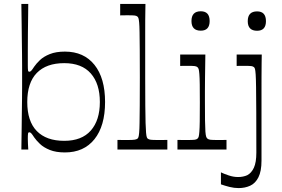

<svg xmlns="http://www.w3.org/2000/svg" viewBox="-20 -760 1434 976"><path d="M310 14.9Q264.6 14.9 233.3 2.3Q202 -10.3 183.1 -28.4Q164.3 -46.4 154 -61.4Q143.6 -77.6 138.7 -82.6Q133.9 -87.6 128.9 -87.6Q123.6 -87.6 122.5 -80.6Q121.4 -73.6 121.4 -54.6Q121.4 -43.6 122.1 -29.1Q122.7 -14.6 123.7 0H88.6Q89.6 -59.1 90.1 -106.5Q90.6 -153.9 91.1 -191.3Q91.6 -228.7 92 -259.7Q92.4 -290.7 92.4 -318.1Q92.4 -345.6 92.4 -372.6Q92.4 -399.6 92.4 -426.6Q92.4 -453.6 92 -483.7Q91.6 -513.9 91.1 -550.9Q90.6 -587.9 90.1 -634.4Q89.6 -680.9 88.6 -740H123.7Q123.6 -719 123 -679.8Q122.4 -640.6 121.9 -593.6Q121.4 -546.6 121.4 -502.9Q121.4 -459.1 121.4 -428.3Q121.4 -409.3 122.5 -402.3Q123.6 -395.3 128.9 -395.3Q133.9 -395.3 138.7 -400.3Q143.6 -405.3 154 -421.4Q164.3 -436.6 183.1 -454.6Q202 -472.6 233.3 -485.1Q264.6 -497.7 310 -497.7Q406.3 -497.7 460.2 -430.4Q514.1 -363.1 514.1 -241.4Q514.1 -119.7 460.2 -52.4Q406.3 14.9 310 14.9ZM306.4 -44.1Q395.7 -44.1 441.6 -96.4Q487.6 -148.6 487.6 -241.4Q487.6 -334.3 441.6 -386.6Q395.7 -439 306.4 -439Q215.7 -439 167.1 -389.2Q118.6 -339.4 118.6 -241.4Q118.6 -143.4 167.1 -93.8Q215.7 -44.1 306.4 -44.1Z M577.1 0V-48.7Q592.4 -48.6 605.2 -48.4Q618 -48.3 628.9 -48.3Q655.1 -48.3 664.7 -50Q674.3 -51.7 678.6 -55Q681.7 -57.1 683.8 -63.1Q685.9 -69.1 687.4 -85.7Q688.9 -102.3 689.4 -135.4Q690 -168.6 690.4 -224.6Q690.9 -280.7 690.9 -367.3Q690.9 -452.1 690.4 -507.8Q690 -563.4 689.4 -596.2Q688.9 -629 687.4 -645.2Q685.9 -661.4 683.8 -667.5Q681.7 -673.6 678.6 -675.7Q674.3 -679.8 664.9 -681.1Q655.6 -682.3 631.9 -682.3Q623 -682.3 613 -682.2Q603 -682.1 590.9 -681.8V-740H719.4Q719.3 -722.3 718.8 -702.4Q718.3 -682.6 718.2 -655.6Q718.1 -628.7 718.1 -589.7Q718.1 -550.7 718.1 -495.7Q718.1 -440.7 718.1 -364.3Q718.1 -278.6 718.6 -223.1Q719 -167.6 720 -134.8Q721 -102 722.5 -85.6Q724 -69.1 726.1 -63.1Q728.1 -57.1 731.3 -55Q736.4 -50.9 746.4 -49.6Q756.3 -48.3 785.3 -48.3Q795 -48.3 806.1 -48.4Q817.3 -48.6 830.7 -48.7V0Z M882.1 0V-48.7Q896.6 -48.6 908.9 -48.4Q921.3 -48.3 931.3 -48.3Q959.3 -48.3 969.3 -49.6Q979.3 -50.9 983.6 -55Q987.7 -58.1 989.9 -65.1Q992 -72 993.4 -90.2Q994.9 -108.4 995.4 -143.4Q995.9 -178.4 995.9 -237.9Q995.9 -296.4 995.4 -331.1Q994.9 -365.7 993.4 -383.6Q992 -401.4 989.9 -408.4Q987.7 -415.4 983.6 -418.6Q979.3 -422.7 969.9 -424Q960.6 -425.3 936 -425.3Q927.1 -425.3 917.6 -425.2Q908 -425.1 895.9 -424.9V-482.9H1023.9Q1023.7 -465.7 1023.2 -433.9Q1022.7 -402 1022.2 -365.4Q1021.7 -328.9 1021.7 -296.7Q1021.7 -264.6 1021.7 -246.1Q1021.7 -183.6 1022.2 -146.9Q1022.7 -110.1 1024.1 -91.2Q1025.6 -72.3 1028.1 -65.2Q1030.7 -58.1 1034.9 -55Q1040 -50.9 1049.6 -49.6Q1059.3 -48.3 1088.1 -48.3Q1097.6 -48.3 1108.2 -48.4Q1118.9 -48.6 1131.4 -48.7V0ZM1000.7 -604.1Q953.3 -604.1 953.3 -653Q953.3 -702.7 1000.7 -702.7Q1045.7 -702.7 1045.7 -653Q1045.7 -604.1 1000.7 -604.1Z M1286.9 -603.6Q1239.4 -603.6 1239.4 -652.4Q1239.4 -702.1 1286.9 -702.1Q1331.9 -702.1 1331.9 -652.4Q1331.9 -603.6 1286.9 -603.6ZM1103.1 116.1Q1118.4 123.6 1142.6 131.7Q1166.7 139.9 1190.4 139.9Q1203.1 139.9 1215 137.5Q1226.9 135.1 1236.9 130.6Q1258 119.6 1270.6 92.6Q1283.1 65.6 1283.1 15.7Q1283.1 -109.4 1282.7 -189.6Q1282.3 -269.7 1281.7 -315.3Q1281.1 -360.9 1279.6 -381.9Q1278.1 -402.9 1276.1 -409.6Q1274 -416.4 1270.9 -418.6Q1266.6 -422.7 1257.6 -424Q1248.6 -425.3 1224 -425.3Q1215.1 -425.3 1205.1 -425.2Q1195.1 -425.1 1183 -424.9V-482.9H1310.6Q1310.4 -468.4 1309.9 -438.3Q1309.4 -408.1 1309.4 -370Q1309.3 -331.9 1309.3 -292.8Q1309.3 -253.7 1309.3 -221.9Q1309.3 -190 1309.3 -173.4Q1309.3 -138.7 1309.3 -115.6Q1309.3 -92.6 1309.3 -70.9Q1309.3 -49.1 1309.3 -19.7Q1309.3 9.7 1309.3 56.3Q1309.3 110.7 1293.6 141.4Q1278 172.1 1251.6 184.1Q1225.3 196.1 1192.9 196.1Q1170.4 196.1 1147.1 190.3Q1123.7 184.4 1103.1 177.1Z"/></svg>

Font: Ojuju ExtraLight
Style: Regular
Weight: 200
Designer: Chisaokwu Joboson, Mirko Velimirovic
Foundry: Udi Foundry
Version: Version 1.000